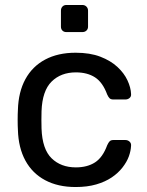

<svg xmlns="http://www.w3.org/2000/svg" viewBox="-20 -742 592 772"><path d="M284 10Q213 10 161.5 -17.5Q110 -45 82 -96.5Q54 -148 52 -220Q51 -235 51 -260Q51 -285 52 -300Q54 -372 82 -423.5Q110 -475 161.5 -502.5Q213 -530 284 -530Q342 -530 383.5 -514Q425 -498 452 -473Q479 -448 492.5 -419Q506 -390 507 -364Q508 -354 501 -348Q494 -342 484 -342H436Q426 -342 421 -346.5Q416 -351 411 -362Q393 -411 362 -431Q331 -451 285 -451Q225 -451 187.5 -414Q150 -377 147 -295Q146 -259 147 -225Q150 -142 187.5 -105.5Q225 -69 285 -69Q331 -69 362 -89Q393 -109 411 -158Q416 -169 421 -174Q426 -179 436 -179H484Q494 -179 501 -172.5Q508 -166 507 -156Q506 -135 498 -113Q490 -91 472.5 -68.5Q455 -46 429 -28.5Q403 -11 367 -0.5Q331 10 284 10ZM247 -613Q237 -613 231 -619Q225 -625 225 -635V-699Q225 -709 231 -715.5Q237 -722 247 -722H311Q321 -722 327.5 -715.5Q334 -709 334 -699V-635Q334 -625 327.5 -619Q321 -613 311 -613Z"/></svg>

Font: Rubik Light
Style: Regular
Weight: 400
Version: Version 2.101